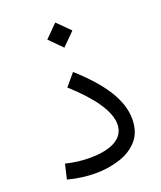

<svg xmlns="http://www.w3.org/2000/svg" viewBox="-139 -832 772 923"><g transform="rotate(-20 247.5 -370.0)"><path d="M444.3 -182.6C444.3 -277.8 380.4 -378.4 253.9 -491.2L202.6 -430.2C309.6 -334.5 368.7 -249 368.7 -183.1C368.7 -111.3 301.3 -75.2 189.5 -75.2C151.9 -75.2 112.3 -79.1 66.9 -90.3L49.3 -15.1C98.6 -2 146 3.9 190.4 3.9C234.9 3.9 276.4 -2.4 314.9 -15.1C353.5 -27.3 384.8 -47.4 408.7 -74.7C432.6 -102.1 444.3 -138.2 444.3 -182.6ZM254.9 -615.2 319.3 -679.7 254.9 -743.7 190.9 -679.7Z"/></g></svg>

Font: Estedad Regular
Style: Regular
Weight: 400
Designer: Amin Abedi
Version: Version 7.3